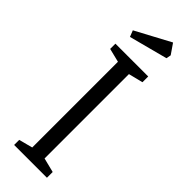

<svg xmlns="http://www.w3.org/2000/svg" viewBox="-260 -788 803 803"><g transform="rotate(45 141.0 -386.5)"><path d="M44 -30 105 -46V-553L44 -568V-599H238V-565L174 -549V-50L238 -34V0H44ZM56 -690 211 -773 242 -728 238 -707 67 -662Z"/></g></svg>

Font: Grenze Light
Style: Regular
Weight: 300
Designer: Renata Polastri
Foundry: Omnibus-Type
Version: Version 1.002; ttfautohint (v1.8)